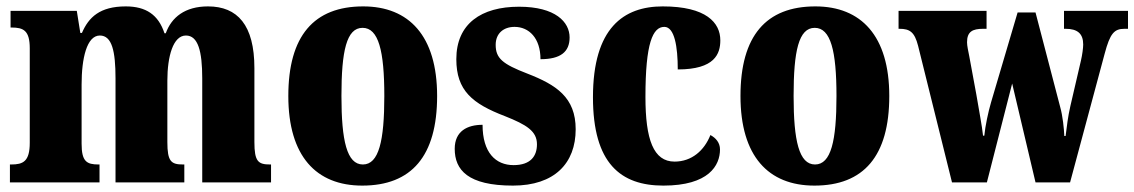

<svg xmlns="http://www.w3.org/2000/svg" viewBox="-20 -570 3545 600"><path d="M11 0H291V-56H288C251 -56 235 -65 235 -121V-306C235 -387 251 -459 292 -459C330 -459 341 -410 341 -325V0H556V-56H552C515 -56 503 -65 503 -126V-318C503 -394 521 -459 561 -459C599 -459 612 -410 612 -325V0H827V-56H824C787 -56 775 -65 775 -126V-357C775 -492 722 -550 630 -550C558 -550 516 -516 498 -466H494C475 -524 436 -550 373 -550C292 -550 257 -516 236 -467H231L220 -536H13V-484H16C53 -484 73 -475 73 -419V-124C73 -65 52 -56 15 -56H11Z M1112 10C1266 10 1346 -82 1346 -270C1346 -458 1258 -550 1115 -550C961 -550 881 -458 881 -270C881 -82 968 10 1112 10ZM1114 -56C1064 -56 1047 -130 1047 -270C1047 -411 1063 -483 1113 -483C1163 -483 1181 -411 1181 -270C1181 -130 1164 -56 1114 -56Z M1583 10C1713 10 1779 -60 1779 -166C1779 -266 1718 -305 1628 -340C1550 -370 1529 -388 1529 -430C1529 -466 1554 -486 1588 -486C1633 -486 1669 -451 1669 -385C1732 -385 1760 -408 1760 -453C1760 -501 1716 -549 1602 -549C1484 -549 1406 -496 1406 -385C1406 -287 1456 -246 1558 -207C1626 -180 1658 -160 1658 -119C1658 -83 1639 -54 1585 -54C1529 -54 1488 -93 1488 -180C1440 -180 1401 -160 1401 -105C1401 -39 1442 10 1583 10Z M2053 10C2195 10 2230 -53 2230 -103C2230 -124 2217 -139 2200 -148C2181 -100 2142 -65 2088 -65C2022 -65 1997 -134 1997 -267C1997 -436 2020 -486 2056 -486C2088 -486 2098 -424 2098 -353C2214 -353 2231 -402 2231 -444C2231 -499 2187 -550 2051 -550C1929 -550 1833 -483 1833 -266C1833 -59 1920 10 2053 10Z M2525 10C2679 10 2759 -82 2759 -270C2759 -458 2671 -550 2528 -550C2374 -550 2294 -458 2294 -270C2294 -82 2381 10 2525 10ZM2527 -56C2477 -56 2460 -130 2460 -270C2460 -411 2476 -483 2526 -483C2576 -483 2594 -411 2594 -270C2594 -130 2577 -56 2527 -56Z M2849 -427 2955 0H3064L3143 -309L3216 0H3324L3432 -402C3449 -466 3462 -480 3494 -480H3505V-536H3305V-480H3310C3347 -480 3365 -465 3365 -431C3365 -420 3362 -398 3358 -381L3325 -239C3317 -204 3314 -176 3310 -145H3306C3305 -168 3301 -208 3293 -236L3216 -531H3160L3077 -250C3068 -219 3059 -177 3056 -146H3052C3049 -176 3039 -227 3031 -275L3009 -394C3006 -409 3002 -427 3002 -438C3002 -471 3019 -480 3052 -480H3063V-536H2788V-480H2791C2823 -480 2838 -470 2849 -427Z"/></svg>

Font: Noto Serif Hebrew ExtraCondensed Black
Style: Regular
Weight: 900
Width: 2
Designer: Monotype Design Team
Foundry: Monotype Imaging Inc.
Version: Version 2.004